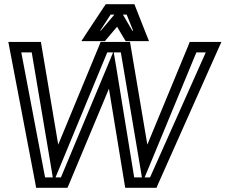

<svg xmlns="http://www.w3.org/2000/svg" viewBox="-20 -875 1081 920"><path d="M1006 -674H908H889L882 -656L686 -182L606 -656L603 -674H584H481H462L455 -656L259 -182L179 -656L176 -674H157H54H20L26 -642L150 7L153 25H171H284H303L311 7L502 -450L577 7L580 25H598H711H730L737 8L1026 -641L1041 -674H1006ZM233 -25H196L82 -624H132L223 -85L233 -25ZM522 -624 490 -547 272 -25H246L271 -85L494 -624H522ZM660 -25H623L538 -547L525 -624H559L650 -85L660 -25ZM966 -624 699 -25H673L698 -85L921 -624H966ZM412 -678H470H483L491 -688L541 -747L576 -688L582 -678H595H653H694L679 -715L629 -842L624 -855H608H501H487L478 -842L394 -715L370 -678H412ZM568 -805H587L618 -728H614L569 -805H568ZM460 -728 510 -805H528L463 -728H460Z"/></svg>

Font: Gamestation Display Outline
Style: Italic
Weight: 400
Designer: Jonas Hecksher
Foundry: Jonas Hecksher, Playtypeª, e-types AS
Version: Version 1.003